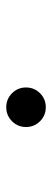

<svg xmlns="http://www.w3.org/2000/svg" viewBox="208 -368 169 626"><g transform="rotate(-90 293.0 -54.5)"><path d="M256.8 9.8Q230 9.8 211.2 -9Q192.4 -27.8 192.4 -54.7Q192.4 -81.5 211.2 -100.3Q230 -119.1 256.8 -119.1Q283.7 -119.1 302.5 -100.3Q321.3 -81.5 321.3 -54.7Q321.3 -27.8 302.5 -9Q283.7 9.8 256.8 9.8Z"/></g></svg>

Font: Cascadia Code NF SemiLight
Style: Italic
Weight: 350
Italic angle: -10°
Monospace: yes
Designer: Aaron Bell
Foundry: Saja Typeworks
Version: Version 2404.023; ttfautohint (v1.8.4)